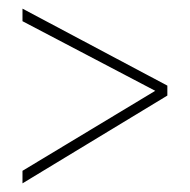

<svg xmlns="http://www.w3.org/2000/svg" viewBox="-20 -626 439 444"><path d="M32 -202V-231L339 -416L32 -577V-606L367 -428V-405Z"/></svg>

Font: Noto Sans Tamil UI ExtraCondensed Thin
Style: Regular
Weight: 100
Width: 2
Designer: Jelle Bosma - Monotype Design Team
Foundry: Monotype Imaging Inc.
Version: Version 2.004; ttfautohint (v1.8.4.7-5d5b)